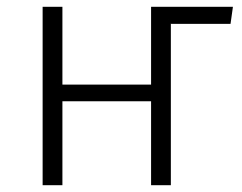

<svg xmlns="http://www.w3.org/2000/svg" viewBox="-20 -543 709 563"><path d="M663 -523H423V-295H163V-523H105V0H163V-246H423V0H481V-474L482 -473H656Z"/></svg>

Font: FiraGO Light
Style: Regular
Weight: 300
Designer: bBox Type
Foundry: bBox Type GmbH
Version: Version 1.001;PS 001.001;hotconv 1.0.88;makeotf.lib2.5.64775